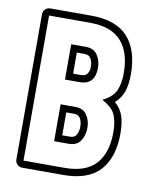

<svg xmlns="http://www.w3.org/2000/svg" viewBox="-79 -760 699 825"><g transform="rotate(10 270.0 -347.5)"><path d="M43 -664Q43 -677 52 -686Q61 -695 74 -695H253Q361 -695 412.5 -638.5Q464 -582 464 -476Q464 -434 454 -402.5Q444 -371 417 -347Q444 -324 454 -293Q464 -262 464 -218Q464 -113 412.5 -56.5Q361 0 253 0H74Q61 0 52 -9Q43 -18 43 -31ZM253 -167Q273 -167 281 -182Q289 -197 289 -217Q289 -237 281 -252Q273 -267 253 -267H219V-167ZM253 -436Q272 -436 280.5 -447.5Q289 -459 289 -478Q289 -498 281 -513Q273 -528 253 -528H219V-436ZM189 -405V-559H253Q288 -559 304 -534.5Q320 -510 320 -478Q320 -444 304 -424.5Q288 -405 253 -405ZM189 -136V-297H253Q288 -297 304 -273Q320 -249 320 -217Q320 -185 304 -160.5Q288 -136 253 -136ZM74 -31H253Q345 -31 389 -79Q433 -127 433 -218Q433 -266 419 -295.5Q405 -325 362 -347Q405 -368 419 -398.5Q433 -429 433 -476Q433 -567 389 -615.5Q345 -664 253 -664H74Z"/></g></svg>

Font: Lichte PostBus
Style: Regular
Weight: 400
Designer: Peter Wiegel
Version: Version 1.001